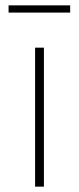

<svg xmlns="http://www.w3.org/2000/svg" viewBox="-20 -697 295 717"><path d="M111 0V-519H144V0ZM12 -650V-677H242V-650Z"/></svg>

Font: Montserrat Thin ExtraLight
Style: Regular
Weight: 250
Version: Version 9.000